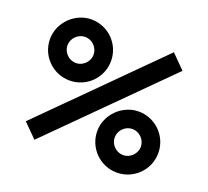

<svg xmlns="http://www.w3.org/2000/svg" viewBox="-127 -892 1154 1064"><g transform="rotate(20 450.0 -360.0)"><path d="M660.5 15C759.5 15 840.5 -65 840.5 -165C840.5 -265 759.5 -345 660.5 -345C564.5 -345 480.5 -263 480.5 -165C480.5 -65 561.5 15 660.5 15ZM60 -555C60 -455 141 -375 240 -375C339 -375 420 -455 420 -555C420 -655 339 -735 240 -735C144 -735 60 -653 60 -555ZM90 -80 170 0 810.5 -639.5 730.5 -720ZM163 -555C163 -596.5 198.5 -632 240 -632C281.5 -632 317 -596.5 317 -555C317 -513.5 281.5 -478 240 -478C198.5 -478 163 -513.5 163 -555ZM583.5 -165C583.5 -206.5 619 -242 660.5 -242C702 -242 737.5 -206.5 737.5 -165C737.5 -123.5 702 -88 660.5 -88C619 -88 583.5 -123.5 583.5 -165Z"/></g></svg>

Font: Eudonet
Style: Bold
Weight: 700
Designer: Mikhail Sharanda
Foundry: Mikhail Sharanda
Version: Version 4.503;Glyphs 3.1.2 (3151)